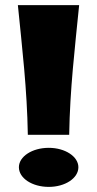

<svg xmlns="http://www.w3.org/2000/svg" viewBox="-20 -721 380 752"><path d="M89 -193H251C254 -373 273 -530 290 -701H50C67 -530 86 -373 89 -193ZM171 11C235 11 287 -23 287 -66C287 -108 235 -142 171 -142C106 -142 54 -108 54 -66C54 -23 106 11 171 11Z"/></svg>

Font: Coconat
Style: Bold
Weight: 900
Width: 8
Designer: Sara Lavazza
Foundry: Collletttivo
Version: Version 1.000;Glyphs 3.2 (3217)